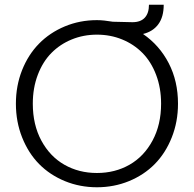

<svg xmlns="http://www.w3.org/2000/svg" viewBox="-20 -793 828 820"><path d="M740.2 -350.1Q740.2 -272.9 713.6 -206.1Q687 -139.2 641.1 -92.5Q595.2 -45.9 531 -19.5Q466.8 6.8 394 6.8Q321.3 6.8 257.1 -19.5Q192.9 -45.9 147 -92.5Q101.1 -139.2 74.5 -206.1Q47.9 -272.9 47.9 -350.1Q47.9 -426.8 74.2 -493.2Q100.6 -559.6 146.5 -606.4Q192.4 -653.3 256.6 -680.2Q320.8 -707 394 -707Q421.9 -707 461.9 -700.2L545.9 -698.2Q580.6 -698.2 598.4 -717.5Q616.2 -736.8 616.2 -772.9H679.2Q679.2 -720.7 656.2 -689.5Q633.3 -658.2 590.8 -647.9Q661.1 -599.6 700.7 -522.9Q740.2 -446.3 740.2 -350.1ZM120.1 -350.1Q120.1 -260.3 156.7 -192.4Q193.4 -124.5 255.1 -89.4Q316.9 -54.2 394 -54.2Q471.2 -54.2 533 -89.4Q594.7 -124.5 631.3 -192.4Q668 -260.3 668 -350.1Q668 -417.5 646.7 -473.4Q625.5 -529.3 588.6 -566.7Q551.8 -604 501.7 -624.5Q451.7 -645 394 -645Q336.4 -645 286.4 -624.5Q236.3 -604 199.5 -566.7Q162.6 -529.3 141.4 -473.4Q120.1 -417.5 120.1 -350.1Z"/></svg>

Font: PoppinsZ Light
Style: Regular
Weight: 300
Designer: Ninad Kale (Devanagari), Jonny Pinhorn (Latin)
Foundry: Indian Type Foundry
Version: Version 3.002;FEAKit 1.0